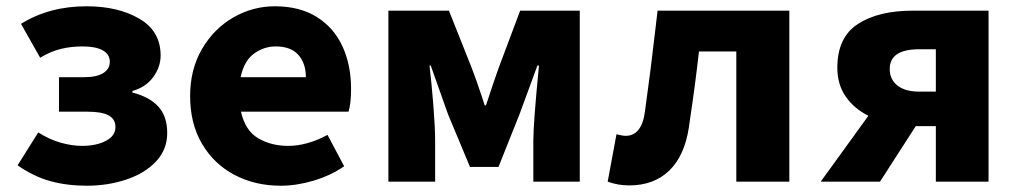

<svg xmlns="http://www.w3.org/2000/svg" viewBox="-20 -579 3251 612"><path d="M36 -52 102 -157Q136 -135 172.5 -124.5Q209 -114 241 -114Q287 -114 317.5 -130Q348 -146 348 -174Q348 -199 326.5 -211Q305 -223 259 -223H168V-333H249Q288 -333 309 -346Q330 -359 330 -382Q330 -406 307.5 -418.5Q285 -431 244 -431Q206 -431 173.5 -423Q141 -415 108 -395L47 -503Q137 -559 256 -559Q356 -559 424 -519.5Q492 -480 492 -402Q492 -366 468.5 -333.5Q445 -301 402 -289V-284Q457 -270 485 -239Q513 -208 513 -155Q513 -102 477 -64Q441 -26 382 -6.5Q323 13 257 13Q194 13 141 -1.5Q88 -16 36 -52Z M586 -273Q586 -358 624 -423Q662 -488 724 -523.5Q786 -559 856 -559Q935 -559 989.5 -525Q1044 -491 1071.5 -431.5Q1099 -372 1099 -296Q1099 -249 1091 -223H748Q762 -162 803.5 -138Q845 -114 898 -114Q959 -114 1024 -149L1077 -49Q1033 -19 979 -3Q925 13 875 13Q793 13 727.5 -21.5Q662 -56 624 -120.5Q586 -185 586 -273ZM955 -333Q955 -377 931 -404Q907 -431 859 -431Q821 -431 789.5 -408Q758 -385 747 -333Z M1218 -545H1411L1483 -364Q1497 -328 1517 -268L1525 -243H1529Q1550 -308 1570 -364L1638 -545H1828V0H1680V-130Q1680 -187 1698 -370H1693L1636 -215L1569 -47H1478L1408 -215L1353 -370H1349Q1356 -312 1361.5 -241.5Q1367 -171 1367 -130V0H1218Z M1917 0 1945 -151Q1965 -146 1974 -146Q2026 -146 2036 -225Q2055 -362 2070 -494L2076 -545H2496V0H2327V-415H2208Q2195 -301 2180 -203L2176 -174Q2162 -82 2113 -35Q2064 12 1986 12Q1949 12 1917 0Z M2963 -177H2899L2785 0H2596L2748 -210Q2702 -233 2675.5 -271.5Q2649 -310 2649 -363Q2649 -460 2714.5 -502.5Q2780 -545 2889 -545H3131V0H2963ZM2963 -287V-422H2910Q2816 -422 2816 -359Q2816 -326 2840.5 -306.5Q2865 -287 2910 -287Z"/></svg>

Font: Nebula Sans Bold
Style: Regular
Weight: 700
Designer: Paul D. Hunt for Adobe (as Source Sans)
Foundry: Nebula Entertainment & Broadcasting LLC
Version: Version 1.010